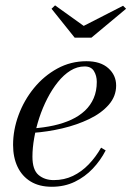

<svg xmlns="http://www.w3.org/2000/svg" viewBox="-20 -704 502 734"><path d="M178 10Q130 10 97 -10.2Q64 -30.5 47 -66.5Q30 -102.5 30 -150Q30 -207.5 51 -264.2Q72 -321 110 -367.5Q148 -414 199.2 -442Q250.5 -470 310.5 -470Q364.5 -470 394.2 -443.2Q424 -416.5 424 -377Q424 -336 396 -303.8Q368 -271.5 321.2 -249Q274.5 -226.5 218.2 -213.2Q162 -200 105 -196V-213Q147.5 -216 185 -224.2Q222.5 -232.5 252.8 -246.5Q283 -260.5 304.8 -281Q326.5 -301.5 338.2 -328.8Q350 -356 350 -391Q350 -414.5 339.2 -432.2Q328.5 -450 303.5 -450Q275 -450 249.2 -434Q223.5 -418 201.2 -390.2Q179 -362.5 161 -327.5Q143 -292.5 130.2 -253.8Q117.5 -215 110.8 -176.8Q104 -138.5 104 -105Q104 -55 127.2 -35.2Q150.5 -15.5 185.5 -15.5Q225.5 -15.5 258.8 -31.5Q292 -47.5 319 -75.5Q346 -103.5 366.5 -139.5L384 -129Q364.5 -91 334.8 -59.5Q305 -28 265.8 -9Q226.5 10 178 10ZM265.5 -560 177 -670.5 190.5 -683.5 300 -605 450.5 -682 462 -670.5 329.5 -560Z"/></svg>

Font: Bodoni Moda SC
Style: Italic
Weight: 400
Italic angle: -13°
Designer: Owen Earl
Foundry: indestructible type
Version: Version 2.005